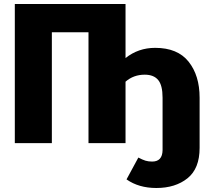

<svg xmlns="http://www.w3.org/2000/svg" viewBox="-20 -715 1040 959"><path d="M761 224Q673 224 612 181L671 72Q692 83 706.5 87.5Q721 92 740 92Q791 92 792 35V-227Q792 -289 770 -315.5Q748 -342 703 -342Q647 -342 607 -307V0H422V-554H239V0H54V-695H607V-425Q671 -476 755 -476Q867 -476 922 -407Q977 -338 977 -227V24Q977 127 916.5 175.5Q856 224 761 224Z"/></svg>

Font: Trujillo ExtraBold
Style: Regular
Weight: 800
Designer: Fira Sans original fonts by bBox Type GmbH, Carrois Corporate GbR, & Edenspiekermann AG / Changes by Cristiano Sobral
Foundry: Fira Sans original fonts by bBox Type GmbH, Carrois Corporate GbR, & Edenspiekermann AG / Changes by Cristiano Sobral
Version: Version 4.301;July 28, 2020;FontCreator 13.0.0.2655 64-bit